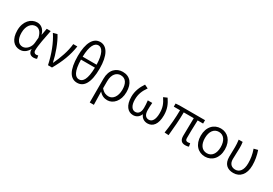

<svg xmlns="http://www.w3.org/2000/svg" viewBox="46 -1982 4761 3354"><g transform="rotate(30 2426.0 -305.0)"><path d="M259 13C330 13 388 -25 430 -99H434C431 -23 473 13 535 13C566 13 587 6 601 -1L589 -63C578 -59 564 -55 551 -55C521 -55 498 -75 498 -112C498 -213 536 -396 565 -540H485L461 -407H458C429 -514 358 -554 289 -554C165 -554 53 -446 53 -260C53 -82 137 13 259 13ZM275 -56C188 -56 137 -131 137 -261C137 -408 215 -485 297 -485C348 -485 408 -459 438 -333L429 -230C423 -135 349 -56 275 -56Z M822 0H903C1011 -189 1074 -352 1102 -540H1020C1007 -391 946 -224 879 -83H874C843 -234 771 -434 694 -554L613 -532C707 -393 781 -197 822 0Z M1413 13C1550 13 1634 -113 1634 -401C1634 -665 1550 -809 1413 -809C1275 -809 1192 -666 1192 -401C1192 -113 1275 13 1413 13ZM1413 -55C1335 -55 1276 -137 1272 -373H1553C1549 -137 1491 -55 1413 -55ZM1272 -432C1277 -649 1336 -742 1413 -742C1490 -742 1548 -649 1553 -432Z M1779 199H1862C1860 101 1859 33 1856 -66C1907 -6 1963 13 2023 13C2136 13 2245 -94 2245 -278C2245 -448 2165 -554 2015 -554C1886 -554 1779 -463 1779 -279ZM2010 -56C1961 -56 1911 -68 1857 -133V-274C1857 -417 1930 -485 2011 -485C2117 -485 2162 -401 2162 -277C2162 -141 2094 -56 2010 -56Z M2542 13C2602 13 2657 -17 2683 -84H2687C2714 -17 2771 13 2833 13C2941 13 3014 -74 3014 -254C3014 -382 2975 -466 2915 -554L2842 -522C2903 -430 2931 -364 2931 -250C2931 -117 2886 -55 2822 -55C2770 -55 2722 -87 2722 -194C2722 -239 2724 -282 2729 -340H2639C2646 -282 2648 -239 2648 -194C2648 -90 2599 -55 2546 -55C2483 -55 2436 -120 2436 -238C2436 -353 2471 -431 2533 -519L2460 -554C2402 -468 2358 -369 2358 -252C2358 -75 2438 13 2542 13Z M3596 13C3626 13 3648 8 3666 1L3655 -61C3634 -57 3620 -55 3611 -55C3577 -55 3560 -70 3560 -109C3560 -165 3561 -345 3568 -472H3678V-540H3163L3087 -535V-472H3213C3213 -323 3198 -153 3174 0L3257 5C3272 -148 3288 -317 3288 -472H3490C3489 -350 3484 -174 3484 -115C3484 -31 3516 13 3596 13Z M3992 13C4127 13 4235 -89 4235 -269C4235 -451 4127 -554 3992 -554C3856 -554 3748 -451 3748 -269C3748 -89 3856 13 3992 13ZM3992 -55C3891 -55 3832 -139 3832 -269C3832 -399 3891 -485 3992 -485C4092 -485 4151 -399 4151 -269C4151 -139 4092 -55 3992 -55Z M4564 13C4695 13 4790 -85 4790 -268C4790 -365 4774 -459 4741 -554L4661 -533C4697 -435 4708 -349 4708 -266C4708 -121 4646 -55 4565 -55C4498 -55 4438 -92 4438 -194C4438 -260 4445 -352 4445 -415C4445 -462 4444 -502 4437 -540H4357C4365 -484 4367 -438 4367 -395C4367 -329 4363 -264 4363 -198C4363 -55 4440 13 4564 13Z"/></g></svg>

Font: Noto Sans CJK SC DemiLight
Style: Regular
Weight: 350
Designer: Ryoko NISHIZUKA 西塚涼子 (kana, bopomofo & ideographs); Paul D. Hunt (Latin, Greek & Cyrillic); Sandoll Communications 산돌커뮤니
Foundry: Adobe
Version: Version 2.004;hotconv 1.0.118;makeotfexe 2.5.65603